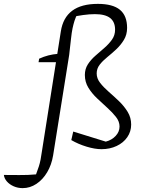

<svg xmlns="http://www.w3.org/2000/svg" viewBox="-145 -763 741 991"><path d="M-28 208Q-53 208 -74.5 198.5Q-96 189 -109.5 173.5Q-123 158 -125 140Q-91 140 -45.5 140.5Q0 141 41 137Q50 113 55.5 96Q61 79 64.5 60.5Q68 42 72 14L169 -601Q180 -672 227.5 -707.5Q275 -743 360 -743Q437 -743 474 -712.5Q511 -682 511 -619Q511 -584 494.5 -557Q478 -530 455 -508.5Q432 -487 408.5 -468Q385 -449 369.5 -429Q354 -409 354 -384Q354 -358 372 -335Q390 -312 416.5 -289Q443 -266 469.5 -240.5Q496 -215 514 -185.5Q532 -156 532 -120Q532 -84 512 -55Q492 -26 457 -9.5Q422 7 379 7Q345 7 302 -6Q259 -19 223 -40L233 -84L401 -32Q432 -40 452 -61.5Q472 -83 472 -110Q472 -136 453.5 -159.5Q435 -183 409 -206.5Q383 -230 356 -255.5Q329 -281 311 -310.5Q293 -340 293 -376Q293 -407 308.5 -431Q324 -455 347.5 -475.5Q371 -496 394 -516Q417 -536 433 -558.5Q449 -581 449 -610Q449 -650 423.5 -670Q398 -690 345 -690Q317 -690 284.5 -685.5Q252 -681 215 -673L256 -694Q245 -673 239.5 -655.5Q234 -638 229.5 -617Q225 -596 221.5 -563Q218 -530 212 -479L129 40Q121 88 98.5 126Q76 164 43 186Q10 208 -28 208ZM54 -442 57 -460Q81 -471 104.5 -477Q128 -483 153 -485H182L173 -442Z"/></svg>

Font: Piazzolla Thin Light
Style: Italic
Weight: 300
Italic angle: -11.3°
Version: Version 2.005